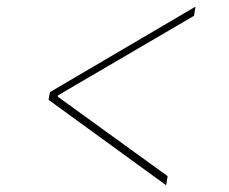

<svg xmlns="http://www.w3.org/2000/svg" viewBox="-20 -568 676 568"><path d="M123.6 -272.7 127.8 -295.5 558.2 -548.3 554 -521.3 151.6 -285.9 150.9 -282 475.9 -46.9 471.6 -19.9Z"/></svg>

Font: Inter UI Thin
Style: Italic
Weight: 100
Italic angle: -9.39999°
Designer: Rasmus Andersson
Foundry: rsms
Version: 3.2;8d6f07862